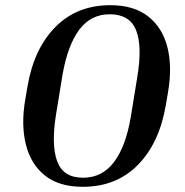

<svg xmlns="http://www.w3.org/2000/svg" viewBox="-20 -710 714 740"><path d="M628 -357 619 -304Q594 -158 511 -74Q428 10 299 10Q207 10 152.5 -34Q98 -78 79.5 -154Q61 -230 77 -324L86 -377Q111 -523 194 -606.5Q277 -690 405 -690Q497 -690 552 -646Q607 -602 625.5 -527Q644 -452 628 -357ZM509 -412Q529 -532 504.5 -593.5Q480 -655 403 -655Q330 -655 285.5 -595.5Q241 -536 221 -422L196 -269Q177 -151 200.5 -88Q224 -25 300 -25Q374 -25 419.5 -85.5Q465 -146 484 -259Z"/></svg>

Font: Inria Serif
Style: Bold Italic
Weight: 700
Italic angle: -10°
Designer: Black Foundry Team
Foundry: Black Foundry
Version: Version 1.000; ttfautohint (v1.8.3)